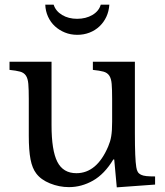

<svg xmlns="http://www.w3.org/2000/svg" viewBox="-20 -796 710 827"><path d="M463 -370Q463 -411 461 -434.5Q459 -458 450.5 -470.5Q442 -483 425.5 -487.5Q409 -492 380 -495V-530H561V-223Q561 -166 562.5 -130Q564 -94 567 -76Q569 -63 573.5 -55.5Q578 -48 587 -43.5Q596 -39 610.5 -37.5Q625 -36 648 -36V-1L483 11L472 -109H468Q430 -46 380.5 -18Q331 10 277 10Q235 10 195.5 -6Q156 -22 136 -49Q119 -71 111.5 -109.5Q104 -148 104 -211V-370Q104 -411 102 -434.5Q100 -458 91.5 -470.5Q83 -483 66.5 -487.5Q50 -492 21 -495V-530H202V-257Q202 -148 227 -99Q252 -50 309 -50Q397 -50 446 -165Q451 -177 454 -187Q457 -197 459 -209Q461 -221 462 -236Q463 -251 463 -272ZM451 -776Q449 -747 438 -723.5Q427 -700 408.5 -682.5Q390 -665 365.5 -655.5Q341 -646 313 -646Q284 -646 259.5 -656Q235 -666 216.5 -683Q198 -700 187 -724Q176 -748 175 -776H211Q220 -748 247.5 -731.5Q275 -715 312 -715Q350 -715 378 -731.5Q406 -748 414 -776Z"/></svg>

Font: SVN-Libre Baskerville
Style: Regular
Weight: 400
Designer: Pablo Impallari, Rodrigo Fuenzalida
Foundry: Pablo Impallari, Rodrigo Fuenzalida
Version: Version 1.000; ttfautohint (v1.8.4)